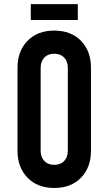

<svg xmlns="http://www.w3.org/2000/svg" viewBox="-20 -918 539 954"><path d="M249.5 16Q166.5 16 116.8 -35Q67 -86 67 -169V-581Q67 -664.5 116.8 -715.2Q166.5 -766 249.5 -766Q333 -766 382.5 -715.2Q432 -664.5 432 -581V-169Q432 -86 382.5 -35Q333 16 249.5 16ZM249.5 -99Q281 -99 299 -118.2Q317 -137.5 317 -169V-581Q317 -612.5 299 -631.8Q281 -651 249.5 -651Q218 -651 200 -631.8Q182 -612.5 182 -581V-169Q182 -137.5 200 -118.2Q218 -99 249.5 -99ZM133 -897.5H366.5V-818.5H133Z"/></svg>

Font: Mohave SemiBold
Style: Regular
Weight: 600
Designer: Gumpita Rahayu
Foundry: Tokotype
Version: Version 2.003